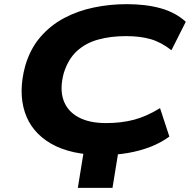

<svg xmlns="http://www.w3.org/2000/svg" viewBox="-20 -736 924 925"><path d="M355 169 396 -84H563L522 169ZM477 11Q321 11 226 -44Q131 -99 99.5 -196Q68 -293 101 -417Q125 -500 174 -557Q223 -614 289 -649Q355 -684 432.5 -700Q510 -716 591 -716Q683 -716 754.5 -696Q826 -676 875 -631L806 -494Q756 -533 705.5 -547.5Q655 -562 586 -562Q514 -562 453.5 -545.5Q393 -529 350.5 -490Q308 -451 287 -383Q267 -308 285.5 -254.5Q304 -201 356.5 -172Q409 -143 491 -143Q564 -143 625 -159Q686 -175 751 -215L796 -78Q755 -48 704.5 -28.5Q654 -9 596.5 1Q539 11 477 11Z"/></svg>

Font: Nunito Sans 7pt Expanded ExtraBold
Style: Italic
Weight: 800
Width: 7
Italic angle: -9°
Designer: Vernon Adams
Foundry: Vernon Adams
Version: Version 3.101;gftools[0.9.27]